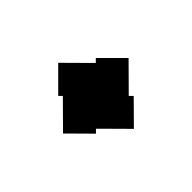

<svg xmlns="http://www.w3.org/2000/svg" viewBox="-84 -665 820 820"><g transform="rotate(-45 325.5 -255.0)"><path d="M341 -41 227 -156 212 -141 113 -241 226 -355 212 -369 312 -469 425 -355 440 -370 539 -271 425 -156 440 -141Z"/></g></svg>

Font: Archivo SemiExpanded Thin
Style: Regular
Weight: 250
Width: 6
Designer: Hector Gatti
Foundry: Omnibus-Type
Version: Version 2.001